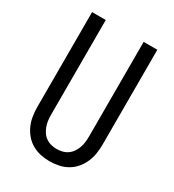

<svg xmlns="http://www.w3.org/2000/svg" viewBox="-180 -838 859 948"><g transform="rotate(30 250.0 -363.5)"><path d="M250 8Q224 8 198 2.5Q172 -3 149.5 -16Q127 -29 110 -49Q93 -69 82.5 -93Q72 -117 68 -143Q64 -169 64 -195V-735H142V-195Q142 -179 144 -162.5Q146 -146 151.5 -131Q157 -116 166 -102.5Q175 -89 188.5 -79.5Q202 -70 218 -66Q234 -62 250 -62Q266 -62 282 -66Q298 -70 311.5 -79.5Q325 -89 334 -102.5Q343 -116 348.5 -131Q354 -146 356 -162.5Q358 -179 358 -195V-735H436V-195Q436 -169 432 -143Q428 -117 417.5 -93Q407 -69 390 -49Q373 -29 350.5 -16Q328 -3 302 2.5Q276 8 250 8Z"/></g></svg>

Font: Iosevka SS18
Style: Regular
Weight: 400
Monospace: yes
Designer: Belleve Invis
Foundry: Belleve Invis
Version: Version 25.1.1; ttfautohint (v1.8.4)